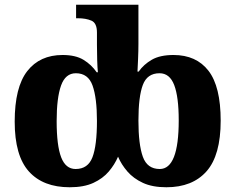

<svg xmlns="http://www.w3.org/2000/svg" viewBox="-20 -780 994 810"><path d="M274 10Q162 10 102 -56.5Q42 -123 42 -267Q42 -412 95 -480Q148 -548 244 -548Q299 -548 332.5 -527.5Q366 -507 388 -475H393Q391 -493 390 -527.5Q389 -562 389 -592V-643Q389 -683 365.5 -693Q342 -703 309 -703H301V-760H564V-595Q564 -566 562.5 -531.5Q561 -497 560 -478H565Q586 -508 620.5 -528Q655 -548 712 -548Q808 -548 859.5 -481.5Q911 -415 911 -271Q911 -125 851.5 -57.5Q792 10 682 10Q623 10 583 -8.5Q543 -27 517.5 -56.5Q492 -86 478 -119Q464 -86 439 -56.5Q414 -27 374 -8.5Q334 10 274 10ZM299 -67Q351 -67 370 -116.5Q389 -166 389 -270Q389 -367 370.5 -419Q352 -471 300 -471Q256 -471 237.5 -419Q219 -367 219 -269Q219 -166 238 -116.5Q257 -67 299 -67ZM654 -67Q734 -67 734 -272Q734 -371 715 -421Q696 -471 653 -471Q601 -471 582.5 -421.5Q564 -372 564 -271Q564 -171 582.5 -119Q601 -67 654 -67Z"/></svg>

Font: Noto Serif ExtraBold
Style: Regular
Weight: 800
Designer: Monotype Design Team
Foundry: Monotype Imaging Inc.
Version: Version 2.014